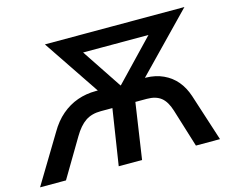

<svg xmlns="http://www.w3.org/2000/svg" viewBox="-131 -864 1226 1009"><g transform="rotate(-15 482.0 -359.5)"><path d="M-31 0 126 -260Q156 -312 196 -346Q236 -380 283 -396.5Q330 -413 382 -413H429L416 -380L188 -719H947L618 -380L608 -413H656Q708 -412 750 -392.5Q792 -373 820.5 -339Q849 -305 865 -257L948 0H817L753 -207Q737 -259 708.5 -281.5Q680 -304 631 -304H569L524 0H397L444 -304H381Q331 -304 297 -281Q263 -258 233 -207L110 0ZM516 -408H518L761 -662L760 -626H337L347 -662Z"/></g></svg>

Font: Nunitoga
Style: Bold Italic
Weight: 700
Italic angle: -9°
Designer: Vernon Adams
Foundry: Vernon Adams
Version: Version 1.0